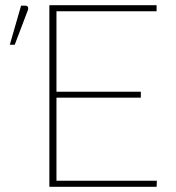

<svg xmlns="http://www.w3.org/2000/svg" viewBox="-20 -723 681 743"><path d="M587 -23.5 586 0H171V-703H586V-679.5H198.5V-368H525V-345H198.5V-23.5ZM18 -550 61.5 -701H79Q85 -701 87.8 -696Q90.5 -691 88 -684L37 -550Z"/></svg>

Font: Lato 2
Style: Regular
Weight: 200
Designer: Lukasz Dziedzic with Adam Twardoch and Botio Nikoltchev
Foundry: tyPoland Lukasz Dziedzic
Version: Version 2.015; 2015-08-06; http://www.latofonts.com/